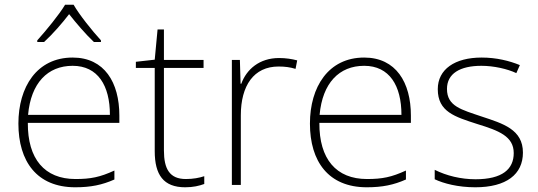

<svg xmlns="http://www.w3.org/2000/svg" viewBox="-20 -784 2283 814"><path d="M292 -764H256C231 -722 175 -654 138 -613V-606H167C204 -640 244 -686 273 -724C303 -686 342 -640 378 -606H408V-613C371 -653 316 -722 292 -764ZM288 -540C136 -540 58 -415 58 -260C58 -100 136 10 299 10C365 10 413 0 465 -23V-61C404 -33 365 -25 300 -25C169 -25 97 -110 98 -263H486V-294C486 -434 423 -540 288 -540ZM288 -505C395 -505 446 -421 446 -297H99C111 -432 182 -505 288 -505Z M768 -25C699 -25 675 -68 675 -146V-496H843V-530H675V-659H648L636 -531L556 -522V-496H636V-143C636 -43 673 10 765 10C799 10 824 4 846 -4V-37C825 -30 799 -25 768 -25Z M1163 -538C1080 -538 1025 -490 1003 -429H1000L997 -530H963V0H1001V-295C1001 -421 1056 -502 1161 -502C1189 -502 1210 -499 1233 -492L1240 -528C1217 -534 1192 -538 1163 -538Z M1524 -540C1372 -540 1294 -415 1294 -260C1294 -100 1372 10 1535 10C1601 10 1649 0 1701 -23V-61C1640 -33 1601 -25 1536 -25C1405 -25 1333 -110 1334 -263H1722V-294C1722 -434 1659 -540 1524 -540ZM1524 -505C1631 -505 1682 -421 1682 -297H1335C1347 -432 1418 -505 1524 -505Z M2197 -137C2197 -235 2113 -260 2022 -290C1937 -319 1875 -333 1875 -407C1875 -472 1930 -505 2021 -505C2073 -505 2131 -492 2169 -474L2184 -508C2140 -526 2085 -540 2022 -540C1908 -540 1836 -490 1836 -406C1836 -310 1908 -289 2004 -258C2095 -230 2158 -206 2158 -135C2158 -67 2110 -24 1996 -24C1934 -24 1873 -39 1823 -64V-24C1861 -6 1922 10 1995 10C2127 10 2197 -45 2197 -137Z"/></svg>

Font: Noto Sans Thai Looped ExtraLight
Style: Regular
Weight: 200
Designer: Sasikarn Vongin, Ben Mitchell
Foundry: The Fontpad Ltd
Version: Version 1.001